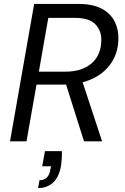

<svg xmlns="http://www.w3.org/2000/svg" viewBox="-20 -720 635 978"><path d="M31 0 154 -700H379Q453 -700 498.5 -675.5Q544 -651 564.5 -609.5Q585 -568 583 -518Q581 -449 545.5 -397.5Q510 -346 448 -317.5Q386 -289 304 -289H166L115 0ZM408 0 309 -313H397L500 0ZM178 -355H314Q396 -355 445 -396Q494 -437 496 -512Q498 -562 466.5 -595.5Q435 -629 361 -629H226ZM174 238 181 198Q206 198 219.5 183.5Q233 169 237 141L240 127H195L209 50H295Q296 70 294.5 89Q293 108 291 124Q280 184 249.5 211Q219 238 174 238Z"/></svg>

Font: DM Sans 16pt
Style: Italic
Weight: 400
Italic angle: -10°
Version: Version 4.004;gftools[0.9.30]